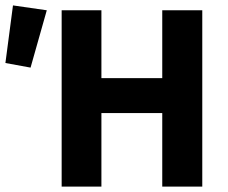

<svg xmlns="http://www.w3.org/2000/svg" viewBox="-32 -690 844 710"><path d="M196 0V-652H343V-401H568V-652H716V0H568V-272H343V0ZM-12 -457 16 -670 141 -652 81 -440Z"/></svg>

Font: hySource Sans Pro
Style: Bold
Weight: 700
Designer: Paul D. Hunt
Foundry: Adobe Systems Incorporated
Version: Version 2.021;PS 2.000;hotconv 1.0.86;makeotf.lib2.5.63406